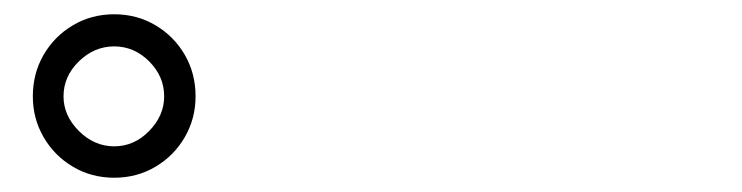

<svg xmlns="http://www.w3.org/2000/svg" viewBox="-20 -842 1040 269"><path d="M26 -707Q26 -739 41 -765Q56 -791 82 -806.5Q108 -822 140 -822Q172 -822 198 -806.5Q224 -791 239 -765Q254 -739 254 -707Q254 -676 239 -650Q224 -624 198 -608.5Q172 -593 140 -593Q108 -593 82 -608.5Q56 -624 41 -650Q26 -676 26 -707ZM69 -707Q69 -680 90.5 -658.5Q112 -637 140 -637Q168 -637 189 -658.5Q210 -680 210 -707Q210 -735 189 -756Q168 -777 140 -777Q112 -777 90.5 -756Q69 -735 69 -707Z"/></svg>

Font: Farlight84_Sys_V01
Style: Regular
Weight: 400
Designer: Ryoko NISHIZUKA  (kana, bopomofo & ideographs); Paul D. Hunt (Latin, Greek & Cyrillic); Sandoll Communications , Soo-you
Foundry: Adobe
Version: Version 2.004;October 29, 2024;FontCreator 14.0.0.2814 64-bi